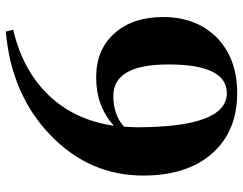

<svg xmlns="http://www.w3.org/2000/svg" viewBox="-106 -698 821 648"><g transform="rotate(-90 304.0 -373.5)"><path d="M411 -215Q411 -401 305 -401Q241 -401 201 -365Q199 -337 199 -322Q199 -18 314 -18Q411 -18 411 -215ZM528 -739Q389 -706 305 -617Q223 -530 204 -399Q270 -459 367 -459Q462 -459 517 -396Q571 -335 571 -233Q571 -122 503 -53Q432 17 314 17Q186 17 111 -67Q36 -152 36 -300Q36 -481 171 -612Q308 -745 522 -764Z"/></g></svg>

Font: `n[OS CN Heavy
Style: <[WOS[P|ûg*[NI>           
Weight: 900
Designer: Ryoko NISHIZUKA ¬âXZm¬º[P (kana & ideographs); Frank Grie√ühammer (Latin, Greek & Cyrillic); Wenlong ZHANG _ e¬á¬ü¬ô (b
Foundry: Adobe Systems Incorporated
Version: Version 1.00 April 7, 2017, initial release